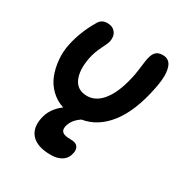

<svg xmlns="http://www.w3.org/2000/svg" viewBox="-175 -649 967 1018"><g transform="rotate(30 308.5 -140.0)"><path d="M278.8 237.8Q197.3 237.8 160.9 200Q124.5 162.1 138.2 95.2Q150.4 31.7 210 -13.2Q166 -27.3 133.5 -58.8Q101.1 -90.3 85.2 -131.1Q69.3 -171.9 64.7 -220.9Q60.1 -270 70.8 -318.8Q89.8 -405.8 137.2 -485.8Q153.8 -518.1 189.9 -518.1Q223.1 -518.1 240 -496.1Q256.8 -474.1 250 -440.9Q247.6 -428.2 227.3 -387.9Q207 -347.7 199.2 -308.1Q183.6 -228 206.1 -178.5Q228.5 -128.9 289.1 -128.9Q345.7 -128.9 388.2 -186.5Q430.7 -244.1 452.1 -353Q457 -380.9 460.7 -412.6Q464.4 -444.3 467.8 -460Q474.1 -489.7 488 -503.9Q502 -518.1 530.8 -518.1Q557.1 -518.1 572.3 -500.7Q587.4 -483.4 591.1 -445.1Q594.7 -406.7 582 -345.2Q551.8 -192.4 485.6 -106.7Q419.4 -21 326.2 -5.9Q279.3 24.9 270 69.8Q266.1 92.3 279.1 103Q292 113.8 330.1 113.8Q361.3 113.8 372.6 128.9Q383.8 144 378.9 168Q372.1 203.1 345.5 220.5Q318.8 237.8 278.8 237.8Z"/></g></svg>

Font: Shantell Sans Bouncy
Style: Italic
Weight: 600
Italic angle: -11.31°
Designer: Stephen Nixon, Anya Danilova, Shantell Martin
Foundry: Arrow Type
Version: Version 1.006;[9816181b4]